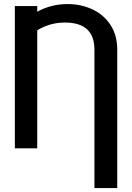

<svg xmlns="http://www.w3.org/2000/svg" viewBox="-20 -737 654 954"><path d="M449.2 197.3V-490.2Q449.2 -625 302.7 -625Q228 -625 165 -586.4V0H53.7V-707H165V-678.7Q197.3 -696.8 235.6 -706.8Q273.9 -716.8 315.4 -716.8Q382.8 -716.8 439.2 -690.4Q495.6 -664.1 529.1 -613Q562.5 -562 562.5 -490.2V197.3Z"/></svg>

Font: Pretendard Medium
Style: Regular
Weight: 500
Designer: Base glyphs from Inter by Rasmus Andersson; Hangeul glyphs from Noto Sans CJK(Source Han Sans) by Jang Soo-young and Kan
Foundry: Kil Hyung-jin
Version: Version 1.309